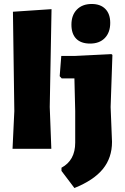

<svg xmlns="http://www.w3.org/2000/svg" viewBox="-20 -748 628 965"><path d="M441 -728Q485 -728 509.5 -703Q534 -678 534 -633Q534 -585 507 -557Q480 -529 433 -529Q387 -529 363 -553.5Q339 -578 339 -624Q339 -672 366.5 -700Q394 -728 441 -728ZM239 -702 230 -210 238 0H43L52 -190L45 -689ZM540 -476 545 -472 536 -210 543 -35Q543 45 497 101.5Q451 158 354 197L289 111V95Q358 58 358 -31V-190L354 -354H290L280 -365L288 -467H359Z"/></svg>

Font: Alegreya Sans SC Black
Style: Regular
Weight: 900
Designer: Juan Pablo del Peral
Foundry: Huerta Tipografica
Version: Version 2.007